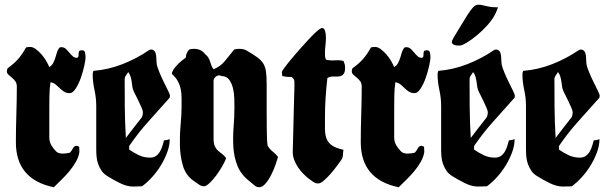

<svg xmlns="http://www.w3.org/2000/svg" viewBox="-20 -786 2555 810"><path d="M90 -586Q100 -588 107 -588Q119 -588 131.5 -578.5Q144 -569 155.5 -556Q167 -543 175.5 -528Q184 -513 188 -503Q199 -510 204.5 -520.5Q210 -531 213.5 -542.5Q217 -554 220.5 -565.5Q224 -577 232 -586L238 -587Q250 -587 257.5 -580Q265 -573 272 -564.5Q279 -556 286.5 -549Q294 -542 305 -542Q312 -544 311.5 -554Q311 -564 314 -571Q320 -574 326 -574Q337 -574 339 -563Q341 -552 341 -544Q341 -533 335.5 -508Q330 -483 321 -457.5Q312 -432 299.5 -412.5Q287 -393 274 -393Q260 -393 250 -399.5Q240 -406 232 -414Q224 -422 215 -429.5Q206 -437 193 -439Q189 -413 188.5 -383.5Q188 -354 188 -327V-206Q188 -188 196.5 -173.5Q205 -159 217 -147Q222 -142 229.5 -140Q237 -138 244 -138Q252 -138 259.5 -139Q267 -140 275 -142Q282 -149 287.5 -160Q293 -171 304 -171L314 -167L315 -145Q312 -124 300 -103Q288 -82 272 -63Q256 -44 238 -26.5Q220 -9 207 4Q47 -29 47 -186Q47 -243 49 -304.5Q51 -366 51 -420Q51 -435 44.5 -443.5Q38 -452 30 -458.5Q22 -465 15.5 -471Q9 -477 9 -485Q9 -488 10 -491.5Q11 -495 12 -498Q39 -517 56.5 -537Q74 -557 90 -586Z M618 -577Q627 -577 633 -569Q639 -560 639.5 -541Q640 -522 642 -511Q645 -499 653.5 -478.5Q662 -458 672 -438Q682 -418 689.5 -402.5Q697 -387 697 -383L696 -374Q651 -323 607.5 -275Q564 -227 525 -170V-155Q545 -141 566.5 -131Q588 -121 613 -121Q628 -121 638 -128Q648 -135 654.5 -146Q661 -157 665 -170Q669 -183 672 -194Q684 -194 696 -199Q696 -172 685.5 -143.5Q675 -115 658.5 -88Q642 -61 621 -38Q600 -15 579 0L541 1Q515 1 485 -14Q455 -29 433 -43Q418 -52 409 -65Q400 -78 394.5 -93Q389 -108 387.5 -124Q386 -140 386 -155V-339Q386 -373 378.5 -407Q371 -441 371 -473Q371 -476 372 -480Q373 -484 374 -487Q437 -492 497 -515.5Q557 -539 608 -574Q612 -577 618 -577ZM506 -452Q506 -394 506.5 -333.5Q507 -273 511 -204Q524 -221 543.5 -246.5Q563 -272 579 -292Q581 -297 582 -302.5Q583 -308 583 -313Q583 -318 578 -330Q573 -342 566.5 -355.5Q560 -369 554 -381Q548 -393 545 -399Q540 -409 538.5 -419.5Q537 -430 535.5 -441Q534 -452 531 -462.5Q528 -473 521 -482Q517 -475 511.5 -467.5Q506 -460 506 -452Z M968 -577Q978 -580 990 -580Q1009 -580 1022 -572Q1049 -556 1065 -544.5Q1081 -533 1090 -519Q1099 -505 1102 -484.5Q1105 -464 1105 -431Q1105 -357 1105 -311.5Q1105 -266 1105.5 -239Q1106 -212 1106.5 -198Q1107 -184 1109 -172Q1117 -157 1130 -147Q1143 -137 1153 -124Q1150 -113 1142.5 -91.5Q1135 -70 1124.5 -49Q1114 -28 1100.5 -12Q1087 4 1073 4Q1062 4 1051 -6Q1040 -16 1032 -22Q996 -50 981.5 -87Q967 -124 964.5 -165.5Q962 -207 965.5 -250Q969 -293 969 -333Q969 -347 968.5 -369.5Q968 -392 963 -413Q958 -434 947 -449.5Q936 -465 915 -465Q910 -468 905 -468Q896 -468 888.5 -461Q881 -454 881 -445V-202Q881 -180 886.5 -168.5Q892 -157 900 -150Q908 -143 917 -136.5Q926 -130 934 -119Q931 -109 920 -89Q909 -69 895 -49.5Q881 -30 865.5 -15Q850 0 840 0Q829 0 815.5 -10Q802 -20 793 -26Q763 -48 751.5 -87.5Q740 -127 739 -171.5Q738 -216 742 -259.5Q746 -303 746 -333Q746 -354 746 -373Q746 -392 742.5 -409.5Q739 -427 730.5 -443Q722 -459 705 -474Q705 -482 711.5 -492Q718 -502 727.5 -512Q737 -522 747 -530Q757 -538 764 -543Q764 -561 778 -577Q787 -580 798 -580Q829 -580 846 -557Q854 -551 858.5 -543.5Q863 -536 866 -527Q869 -518 872 -509.5Q875 -501 881 -494Q910 -505 929.5 -529.5Q949 -554 968 -577Z M1332 -665Q1335 -668 1338 -668Q1348 -668 1351.5 -655.5Q1355 -643 1355 -627Q1355 -611 1353 -595Q1351 -579 1351 -573Q1351 -564 1351 -553Q1351 -542 1356 -534Q1374 -530 1392.5 -531.5Q1411 -533 1429 -529Q1432 -522 1434 -515.5Q1436 -509 1436 -501Q1436 -486 1432 -478Q1428 -470 1420.5 -466.5Q1413 -463 1403 -463Q1393 -463 1382 -463Q1369 -463 1361 -456Q1356 -412 1353.5 -371.5Q1351 -331 1351 -295Q1351 -265 1351 -242Q1351 -219 1357.5 -201.5Q1364 -184 1380.5 -172.5Q1397 -161 1429 -154Q1427 -142 1427 -135.5Q1427 -129 1426 -125Q1425 -121 1423.5 -117.5Q1422 -114 1419 -110Q1413 -102 1401 -85.5Q1389 -69 1374.5 -52.5Q1360 -36 1346 -24Q1332 -12 1322 -12Q1311 -12 1301 -19Q1291 -26 1283 -32Q1271 -41 1258.5 -54Q1246 -67 1236.5 -81.5Q1227 -96 1221 -112Q1215 -128 1215 -144L1221 -383Q1222 -398 1222 -412.5Q1222 -427 1222 -441Q1222 -454 1210 -461Q1188 -461 1171 -465Q1171 -470 1170 -473.5Q1169 -477 1169 -482Q1169 -485 1179.5 -499.5Q1190 -514 1206.5 -534Q1223 -554 1242.5 -576Q1262 -598 1280 -617.5Q1298 -637 1312 -650Q1326 -663 1332 -665Z M1545 -586Q1555 -588 1562 -588Q1574 -588 1586.5 -578.5Q1599 -569 1610.5 -556Q1622 -543 1630.5 -528Q1639 -513 1643 -503Q1654 -510 1659.5 -520.5Q1665 -531 1668.5 -542.5Q1672 -554 1675.5 -565.5Q1679 -577 1687 -586L1693 -587Q1705 -587 1712.5 -580Q1720 -573 1727 -564.5Q1734 -556 1741.5 -549Q1749 -542 1760 -542Q1767 -544 1766.5 -554Q1766 -564 1769 -571Q1775 -574 1781 -574Q1792 -574 1794 -563Q1796 -552 1796 -544Q1796 -533 1790.5 -508Q1785 -483 1776 -457.5Q1767 -432 1754.5 -412.5Q1742 -393 1729 -393Q1715 -393 1705 -399.5Q1695 -406 1687 -414Q1679 -422 1670 -429.5Q1661 -437 1648 -439Q1644 -413 1643.5 -383.5Q1643 -354 1643 -327V-206Q1643 -188 1651.5 -173.5Q1660 -159 1672 -147Q1677 -142 1684.5 -140Q1692 -138 1699 -138Q1707 -138 1714.5 -139Q1722 -140 1730 -142Q1737 -149 1742.5 -160Q1748 -171 1759 -171L1769 -167L1770 -145Q1767 -124 1755 -103Q1743 -82 1727 -63Q1711 -44 1693 -26.5Q1675 -9 1662 4Q1502 -29 1502 -186Q1502 -243 1504 -304.5Q1506 -366 1506 -420Q1506 -435 1499.5 -443.5Q1493 -452 1485 -458.5Q1477 -465 1470.5 -471Q1464 -477 1464 -485Q1464 -488 1465 -491.5Q1466 -495 1467 -498Q1494 -517 1511.5 -537Q1529 -557 1545 -586Z M2073 -577Q2082 -577 2088 -569Q2094 -560 2094.5 -541Q2095 -522 2097 -511Q2100 -499 2108.5 -478.5Q2117 -458 2127 -438Q2137 -418 2144.5 -402.5Q2152 -387 2152 -383L2151 -374Q2106 -323 2062.5 -275Q2019 -227 1980 -170V-155Q2000 -141 2021.5 -131Q2043 -121 2068 -121Q2083 -121 2093 -128Q2103 -135 2109.5 -146Q2116 -157 2120 -170Q2124 -183 2127 -194Q2139 -194 2151 -199Q2151 -172 2140.5 -143.5Q2130 -115 2113.5 -88Q2097 -61 2076 -38Q2055 -15 2034 0L1996 1Q1970 1 1940 -14Q1910 -29 1888 -43Q1873 -52 1864 -65Q1855 -78 1849.5 -93Q1844 -108 1842.5 -124Q1841 -140 1841 -155V-339Q1841 -373 1833.5 -407Q1826 -441 1826 -473Q1826 -476 1827 -480Q1828 -484 1829 -487Q1892 -492 1952 -515.5Q2012 -539 2063 -574Q2067 -577 2073 -577ZM1961 -452Q1961 -394 1961.5 -333.5Q1962 -273 1966 -204Q1979 -221 1998.5 -246.5Q2018 -272 2034 -292Q2036 -297 2037 -302.5Q2038 -308 2038 -313Q2038 -318 2033 -330Q2028 -342 2021.5 -355.5Q2015 -369 2009 -381Q2003 -393 2000 -399Q1995 -409 1993.5 -419.5Q1992 -430 1990.5 -441Q1989 -452 1986 -462.5Q1983 -473 1976 -482Q1972 -475 1966.5 -467.5Q1961 -460 1961 -452ZM2081 -755Q2079 -750 2076.5 -743.5Q2074 -737 2071 -730Q2059 -705 2037 -680.5Q2015 -656 1992 -637Q1969 -618 1949 -606Q1929 -594 1922 -594Q1919 -594 1911.5 -594Q1904 -594 1897.5 -596Q1891 -598 1887.5 -603.5Q1884 -609 1890 -620Q1896 -632 1902 -641Q1908 -650 1914 -661Q1937 -699 1950.5 -720.5Q1964 -742 1974 -753Q1984 -764 1992 -765.5Q2000 -767 2011 -765Q2022 -763 2038 -759Q2054 -755 2081 -755Z M2431 -577Q2440 -577 2446 -569Q2452 -560 2452.5 -541Q2453 -522 2455 -511Q2458 -499 2466.5 -478.5Q2475 -458 2485 -438Q2495 -418 2502.5 -402.5Q2510 -387 2510 -383L2509 -374Q2464 -323 2420.5 -275Q2377 -227 2338 -170V-155Q2358 -141 2379.5 -131Q2401 -121 2426 -121Q2441 -121 2451 -128Q2461 -135 2467.5 -146Q2474 -157 2478 -170Q2482 -183 2485 -194Q2497 -194 2509 -199Q2509 -172 2498.5 -143.5Q2488 -115 2471.5 -88Q2455 -61 2434 -38Q2413 -15 2392 0L2354 1Q2328 1 2298 -14Q2268 -29 2246 -43Q2231 -52 2222 -65Q2213 -78 2207.5 -93Q2202 -108 2200.5 -124Q2199 -140 2199 -155V-339Q2199 -373 2191.5 -407Q2184 -441 2184 -473Q2184 -476 2185 -480Q2186 -484 2187 -487Q2250 -492 2310 -515.5Q2370 -539 2421 -574Q2425 -577 2431 -577ZM2319 -452Q2319 -394 2319.5 -333.5Q2320 -273 2324 -204Q2337 -221 2356.5 -246.5Q2376 -272 2392 -292Q2394 -297 2395 -302.5Q2396 -308 2396 -313Q2396 -318 2391 -330Q2386 -342 2379.5 -355.5Q2373 -369 2367 -381Q2361 -393 2358 -399Q2353 -409 2351.5 -419.5Q2350 -430 2348.5 -441Q2347 -452 2344 -462.5Q2341 -473 2334 -482Q2330 -475 2324.5 -467.5Q2319 -460 2319 -452Z"/></svg>

Font: CAT Schmalfette Thannhaeuser
Style: Regular
Weight: 700
Designer: Peter Wiegel nach Herbert Thanhaeuser 1939/40
Foundry: CAT-Fonts, Peter Wiegel
Version: Version 1.000